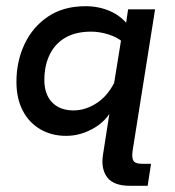

<svg xmlns="http://www.w3.org/2000/svg" viewBox="-20 -428 563 619"><path d="M399 171Q346 171 325.5 143.5Q305 116 312 71L342 -121L353 -99Q332 -45 287 -17.5Q242 10 193 10Q146 10 109.5 -11.5Q73 -33 53 -72Q33 -111 33 -164Q33 -231 59.5 -286.5Q86 -342 135.5 -375Q185 -408 256 -408Q298 -408 334 -392.5Q370 -377 393 -347L384 -337L393 -398H480L408 55Q404 80 410 90Q416 100 437 100H467L456 171ZM217 -72Q257 -72 294.5 -97.5Q332 -123 355 -175L345 -142L373 -315L374 -294Q356 -309 328 -317.5Q300 -326 274 -326Q225 -326 191.5 -307Q158 -288 140.5 -252.5Q123 -217 123 -170Q123 -124 148 -98Q173 -72 217 -72Z"/></svg>

Font: Rokkitt Medium
Style: Italic
Weight: 500
Italic angle: -9°
Designer: Vernon Adams
Foundry: Vernon Adams
Version: Version 3.103